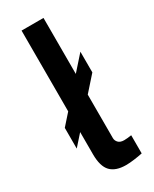

<svg xmlns="http://www.w3.org/2000/svg" viewBox="-184 -738 639 796"><g transform="rotate(-30 135.5 -340.0)"><path d="M248.5 -86.9V0Q230.5 3.9 208.3 6.8Q186 9.8 168.9 9.8Q119.6 9.8 95.7 -15.1Q71.8 -40 71.8 -97.7V-204.1L25.4 -151.9V-251L71.8 -303.2V-689.9H176.8V-421.9L239.3 -492.2V-393.1L176.8 -322.8V-114.7Q176.8 -102.5 185.8 -93Q194.8 -83.5 213.4 -83.5Q227.1 -83.5 248.5 -86.9Z"/></g></svg>

Font: Acari Sans SemiBold
Style: Regular
Weight: 600
Designer: Alfredo Marco Pradil and Stefan Peev
Foundry: Hanken Design Co.
Version: Version 1.045;January 11, 2019;FontCreator 11.5.0.2425 64-bi